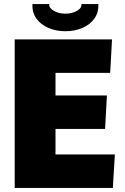

<svg xmlns="http://www.w3.org/2000/svg" viewBox="-20 -921 615 941"><path d="M52 -728H529L520 -564H252V-453H504L495 -289H252V-164H543L533 0H52ZM300 -768Q255 -768 217.5 -784Q180 -800 158.5 -830Q137 -860 139 -901H221Q220 -881 244.5 -867.5Q269 -854 300 -854Q332 -854 356.5 -867.5Q381 -881 379 -901H462Q464 -860 442.5 -830Q421 -800 383.5 -784Q346 -768 300 -768Z"/></svg>

Font: Murecho Black
Style: Regular
Weight: 900
Designer: Neil Summerour
Foundry: Positype
Version: Version 1.010; ttfautohint (v1.8.3)